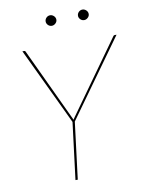

<svg xmlns="http://www.w3.org/2000/svg" viewBox="-93 -923 745 988"><g transform="rotate(-10 279.0 -429.0)"><path d="M66 0ZM269 -297.5 232 0H220L257 -297.5L66 -700H76Q80.5 -700 82 -696L258 -321Q259.5 -318 261 -314.8Q262.5 -311.5 264 -307.5Q266.5 -311.5 268.8 -314.8Q271 -318 273 -321L541 -696Q543.5 -700 548 -700H558ZM266.5 -830Q266.5 -819.5 257.8 -811.2Q249 -803 238.5 -803Q227 -803 218.8 -811.2Q210.5 -819.5 210.5 -830Q210.5 -841.5 218.8 -849.8Q227 -858 238.5 -858Q249 -858 257.8 -849.8Q266.5 -841.5 266.5 -830ZM435.5 -830Q435.5 -819.5 426.8 -811.2Q418 -803 407.5 -803Q396 -803 387.8 -811.2Q379.5 -819.5 379.5 -830Q379.5 -841.5 387.8 -849.8Q396 -858 407.5 -858Q418 -858 426.8 -849.8Q435.5 -841.5 435.5 -830Z"/></g></svg>

Font: Lato Hairline
Style: Italic
Weight: 100
Italic angle: -7°
Designer: Lukasz Dziedzic
Foundry: tyPoland Lukasz Dziedzic
Version: Version 2.007; 2014-02-27